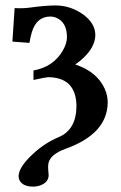

<svg xmlns="http://www.w3.org/2000/svg" viewBox="-20 -465 447 711"><path d="M103 226.1Q64.5 226.1 52.2 202.6Q49.3 195.3 48.8 188Q48.8 154.3 102.1 105Q145 64.9 196.8 43Q262.2 16.1 263.2 -71.8Q262.2 -178.2 158.2 -179.2Q149.4 -178.7 104 -168.9V-204.1Q176.3 -216.8 211.9 -276.4Q227.5 -303.2 228 -327.1Q228 -383.3 187 -399.9Q176.8 -403.8 167 -403.8Q115.2 -403.8 97.7 -345.2Q92.8 -328.1 88.9 -306.2L25.9 -311L34.2 -435.1Q64 -433.1 91.8 -437Q148.4 -444.8 186 -444.8Q241.7 -444.8 289.6 -410.2Q332.5 -377.9 333 -335.9Q332.5 -278.3 258.8 -226.1Q338.4 -200.2 367.7 -136.7Q378.9 -111.3 378.9 -85.9Q377.9 30.3 223.1 85.9Q167.5 106 159.7 138.2Q158.2 146 158.2 153.8Q158.2 157.2 158.7 164.1Q159.2 170.4 159.2 172.9Q160.2 177.7 160.2 183.1Q160.2 211.4 126 222.7Q114.7 226.1 103 226.1Z"/></svg>

Font: Linux Libertine O
Style: Semibold
Weight: 700
Designer: Philipp H. Poll
Foundry: Philipp H. Poll
Version: Version 5.0.0